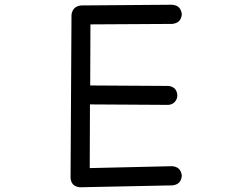

<svg xmlns="http://www.w3.org/2000/svg" viewBox="-20 -792 1040 811"><path d="M318 -1 709 -9C733 -12 746 -25 748 -50C745 -75 732 -88 707 -90L359 -82L360 -351L689 -349C700 -349 710 -353 718 -361C725 -369 729 -378 729 -389C729 -400 725 -410 718 -418C710 -425 700 -429 689 -429L361 -431L362 -689L708 -691C733 -694 746 -707 748 -732C745 -757 732 -770 707 -772L322 -769C298 -766 285 -753 282 -729L278 -41C280 -16 293 -3 318 -1Z"/></svg>

Font: linja lipamanka normal
Style: Regular
Weight: 400
Version: Version 1.000;February 20, 2023;FontCreator 14.0.0.2901 64-b